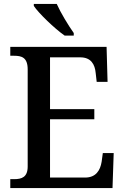

<svg xmlns="http://www.w3.org/2000/svg" viewBox="-20 -951 631 971"><path d="M307 -771H353V-784C326 -822 287 -886 267 -931H151V-921C174 -886 255 -807 307 -771ZM32 0H549L555 -177H500L494 -133C487 -89 465 -53 410 -53H233V-348H457V-399H233V-661H386C440 -661 460 -626 464 -581L469 -537H524L519 -714H32V-669H51C89 -669 120 -661 120 -600V-109C120 -55 90 -45 52 -45H32Z"/></svg>

Font: Noto Serif Bengali SemiCondensed
Style: Regular
Weight: 400
Width: 4
Designer: Juan Bruce, Universal Thirst, Indian Type Foundry and the Monotype Design Team.
Foundry: Monotype Imaging Inc.
Version: Version 2.003